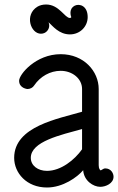

<svg xmlns="http://www.w3.org/2000/svg" viewBox="-20 -822 527 854"><path d="M162 -672C186 -672 199 -692 199 -708C199 -713 198 -718 196 -723C214 -707 242 -669 291 -669C336 -669 370 -704 370 -746C370 -796 334 -807 313 -797C282 -781 297 -746 297 -746C297 -743 292 -742 291 -742C268 -742 243 -802 185 -802C169 -802 156 -798 146 -792C88 -756 116 -672 162 -672ZM345 -248V-158C312 -111 251 -62 189 -62C149 -62 117 -85 117 -120C117 -193 251 -222 345 -248ZM65 -463C65 -429 102 -426 102 -426C114 -426 126 -432 132 -442C159 -482 203 -507 250 -507C301 -507 345 -473 345 -426V-325C241 -294 43 -261 43 -120C43 -53 98 12 189 12C260 12 324 -34 350 -65C353 -18 395 9 426 9C450 9 485 -6 485 -36C485 -51 474 -73 448 -73C438 -73 430 -62 426 -65C426 -66 419 -70 419 -87V-426C419 -505 353 -581 250 -581C139 -581 65 -491 65 -463Z"/></svg>

Font: LS
Style: Regular
Weight: 400
Designer: BSozoo
Foundry: BSozoo
Version: Version 001.000